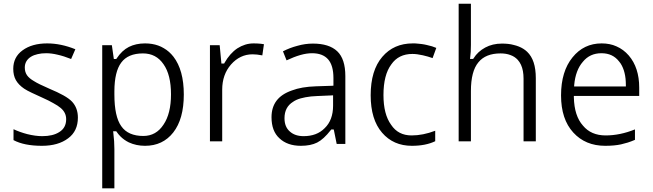

<svg xmlns="http://www.w3.org/2000/svg" viewBox="-20 -780 3535 1040"><path d="M370.6 -229Q401.9 -194.8 401.9 -143.1Q401.9 -69.8 349.1 -30.8Q295.4 9.8 207 9.8Q110.8 9.8 53.2 -21V-80.1Q87.9 -64 127 -53.7Q171.9 -42.5 209 -42.5Q266.6 -42.5 300.8 -64.5Q338.4 -87.4 338.4 -134.3Q338.4 -170.4 308.6 -195.3Q294.4 -207.5 269 -221.2Q245.6 -234.9 210.4 -250.5Q177.7 -265.1 152.3 -277.3Q126 -289.6 110.8 -299.8Q80.6 -320.3 65.9 -346.2Q51.8 -371.6 51.8 -407.2Q51.8 -470.7 102.1 -507.3Q153.3 -544.9 235.4 -544.9Q310.1 -544.9 388.2 -513.2L365.2 -460.4Q326.2 -476.1 291 -483.9Q258.3 -491.7 230 -491.7Q216.8 -491.7 205.6 -490.5Q194.3 -489.3 184.3 -486.8Q174.3 -484.4 164.6 -481Q154.8 -477.1 147 -472.2Q130.9 -461.9 122.6 -447.3Q114.3 -432.6 114.3 -414.1Q114.3 -389.6 126.5 -372.1Q138.7 -355 164.6 -340.3Q187 -325.7 249 -298.8Q291.5 -281.2 323 -263.7Q354.5 -246.1 370.6 -229Z M918.5 -62.5Q861.8 9.8 765.6 9.8Q717.8 9.8 677.7 -8.8Q665 -15.1 653.3 -23.4Q641.6 -31.7 631.3 -42.2Q621.1 -52.7 611.8 -65.9L609.9 -68.8H606.4H600.6H592.8L593.8 -60.5Q599.6 -14.2 599.6 27.3V240.2H533.7V-535.2H585.9L595.7 -466.8L596.7 -460.4H602.5H606.4H609.9L611.8 -463.4Q640.6 -506.8 678.2 -525.9Q716.3 -544.9 765.6 -544.9Q785.2 -544.9 803 -542Q820.8 -539.1 836.7 -533.4Q852.5 -527.8 867.2 -519Q882.3 -510.3 895.3 -498.8Q908.2 -487.3 919.4 -473.1Q975.6 -400.4 975.6 -268.1Q975.6 -135.3 918.5 -62.5ZM865.7 -432.1Q825.7 -490.7 754.4 -490.7Q673.3 -490.7 636.7 -440.9Q600.1 -392.1 599.6 -286.6V-268.1Q599.6 -148.9 636.7 -96.7Q655.3 -69.8 685.5 -56.6Q715.8 -43.5 756.3 -43.5Q825.7 -43.5 865.7 -105Q906.2 -164.6 906.2 -269Q906.2 -375 865.7 -432.1Z M1354 -544.9Q1364.3 -544.9 1374 -544.4Q1383.8 -543.9 1392.6 -543Q1401.4 -542 1409.7 -540.5L1400.9 -480Q1385.7 -482.9 1372.8 -484.4Q1359.9 -485.8 1348.1 -485.8Q1314 -485.8 1284.7 -471.9Q1255.4 -458 1231.4 -430.7Q1183.6 -376 1183.6 -294.4V-14.6H1117.2V-535.2H1169.9L1178.7 -442.9L1179.2 -436H1186H1189.9H1194.3L1196.3 -439.9Q1225.1 -490.7 1265.6 -518.1Q1286.1 -531.2 1308.1 -538.1Q1330.1 -544.9 1354 -544.9Z M1850.6 -0.5H1803.7L1789.1 -72.8L1787.6 -78.6H1781.7H1777.8H1774.4L1772 -75.7Q1732.9 -25.4 1697.8 -7.8Q1662.6 9.8 1609.9 9.8Q1536.6 9.8 1493.7 -30.8Q1472.2 -50.3 1461.4 -78.9Q1450.7 -107.4 1450.7 -145Q1450.7 -198.2 1477.8 -234.4Q1504.9 -270.5 1561 -290Q1613.3 -310.1 1691.9 -312.5L1778.8 -315.4L1786.1 -315.9V-323.2V-357.4Q1786.1 -425.3 1757.3 -458.5Q1728 -491.7 1670.4 -491.7Q1640.6 -491.7 1606.7 -481.9Q1572.8 -472.2 1532.2 -453.1L1512.7 -502Q1549.3 -521 1590.3 -531.7Q1632.3 -543.9 1674.8 -543.9Q1762.7 -543.9 1806.6 -502.4Q1850.6 -460.9 1850.6 -367.7ZM1550.3 -67.4Q1578.1 -42.5 1624.5 -42.5Q1660.2 -42.5 1688.7 -53.2Q1717.3 -64 1738.8 -85.9Q1761.7 -107.9 1772.9 -138.4Q1784.2 -168.9 1784.2 -207.5V-255.9V-263.7L1776.4 -263.2L1698.2 -259.8Q1680.7 -259.3 1664.8 -257.6Q1648.9 -255.9 1634.8 -253.2Q1620.6 -250.5 1608.4 -247.1Q1596.2 -243.7 1585.9 -239Q1575.7 -234.4 1567.4 -228.5Q1521 -199.7 1521 -139.6Q1521 -92.3 1550.3 -67.4Z M2337.4 -15.1Q2286.1 9.8 2210.9 9.8Q2110.8 9.8 2049.8 -61Q1987.8 -132.3 1987.8 -264.2Q1987.8 -398.9 2050.8 -472.2Q2112.8 -544.9 2215.8 -544.9Q2221.2 -544.9 2227.5 -544.9Q2233.9 -544.4 2240 -543.9Q2246.1 -543.5 2252.4 -542.7Q2258.8 -542 2265.1 -541.3Q2271.5 -540.5 2277.8 -539.3Q2284.2 -538.1 2290.5 -536.6Q2306.6 -533.2 2320.1 -529.1Q2333.5 -524.9 2343.3 -520.5L2323.2 -465.3Q2298.8 -474.1 2270.5 -480.5Q2238.3 -487.8 2213.9 -487.8Q2138.7 -487.8 2099.6 -431.2Q2057.1 -374.5 2057.1 -265.1Q2057.1 -160.6 2098.6 -104Q2136.7 -46.4 2209.5 -46.4Q2271 -46.4 2337.4 -71.8Z M2882.3 -14.6H2815.9V-353.5Q2815.9 -376 2812.5 -394.8Q2809.1 -413.6 2802 -429Q2794.9 -444.3 2784.2 -456.1Q2768.1 -473.6 2744.6 -481.9Q2721.7 -490.7 2691.4 -490.7Q2610.4 -490.7 2571.3 -442.4Q2530.8 -394 2530.8 -287.1V-14.6H2464.4V-759.8H2530.8V-537.1Q2530.8 -516.6 2529.8 -499.5Q2528.8 -482.4 2526.9 -469.2L2525.9 -460.9H2534.2H2539.1H2543L2545.4 -464.4Q2568.4 -501 2608.4 -522.5Q2647.9 -543.9 2698.7 -543.9Q2716.3 -543.9 2732.4 -542.2Q2748.5 -540.5 2762.2 -536.6Q2777.3 -533.2 2790.5 -527.8Q2803.7 -522.5 2814.9 -515.4Q2826.2 -508.3 2835.4 -499.5Q2858.9 -477.1 2870.6 -441.7Q2882.3 -406.2 2882.3 -356.4Z M3343.8 2Q3307.6 9.8 3258.3 9.8Q3150.9 9.8 3085.4 -62Q3019 -134.3 3019 -263.2Q3019 -328.6 3034.7 -380.1Q3050.3 -431.6 3081.1 -469.2Q3142.1 -544.9 3238.8 -544.9Q3284.2 -544.9 3319.3 -528.8Q3357.4 -512.2 3385.7 -479.5Q3442.4 -413.6 3442.4 -305.2V-260.3H3095.7H3088.4V-252.4Q3090.8 -151.9 3137.7 -99.6Q3181.6 -46.4 3260.7 -46.4Q3338.4 -46.4 3419.4 -79.1V-22.5Q3398.9 -13.7 3380.4 -7.8Q3361.8 -2 3343.8 2ZM3237.8 -491.7Q3174.8 -491.7 3137.2 -445.3Q3117.2 -422.4 3105.5 -390.9Q3093.8 -359.4 3090.3 -319.8L3089.8 -311.5H3097.7H3362.8H3370.1V-319.3Q3370.1 -328.1 3369.6 -336.7Q3369.1 -345.2 3368.4 -353.5Q3367.7 -361.8 3366.2 -369.6Q3364.7 -377.4 3363 -384.8Q3361.3 -392.1 3359.1 -398.9Q3356.9 -405.8 3354.2 -412.1Q3351.6 -418.5 3348.4 -424.6Q3345.2 -430.7 3341.8 -436Q3338.4 -441.4 3334 -446.3Q3316.4 -469.2 3292.5 -480.5Q3268.6 -491.7 3237.8 -491.7Z"/></svg>

Font: Sahel Light FD
Style: Light-FD
Weight: 300
Foundry: Saber Rastikerdar (saber.rastikerdar@gmail.com)
Version: Version 3.3.0